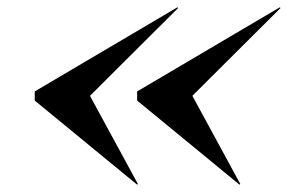

<svg xmlns="http://www.w3.org/2000/svg" viewBox="-20 -650 787 525"><path d="M506 -388 747 -628 745 -630 355 -400V-375L635 -145L637 -147ZM226 -388 467 -628 465 -630 75 -400V-375L355 -145L357 -147Z"/></svg>

Font: Bodoni* 48pt Medium
Style: Italic
Weight: 500
Italic angle: -13°
Version: Version 2.3